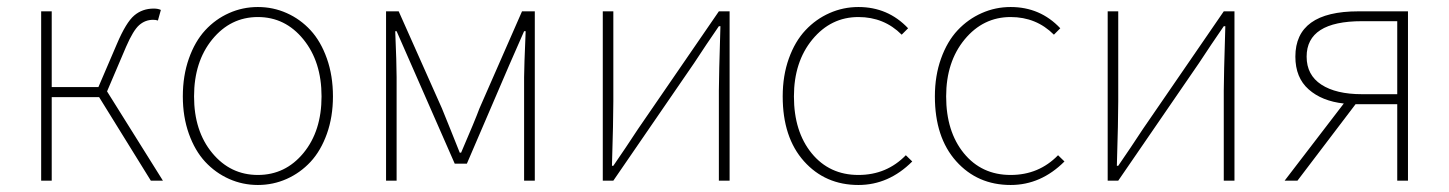

<svg xmlns="http://www.w3.org/2000/svg" viewBox="-20 -510 4090 542"><path d="M96.2 0V-478H126V-264.2H257.8L310.1 -386.2Q335.9 -446.8 358.9 -466.3Q381.8 -485.8 414.1 -485.8Q426.3 -485.8 434.1 -481.9L425.8 -452.1Q419.9 -454.1 412.1 -454.1Q390.1 -454.1 373 -439.2Q356 -424.3 335.9 -377.9L282.2 -252L439.9 0H405.8L259.8 -235.8H126V0Z M496.1 -237.8Q496.1 -296.4 513.2 -344.7Q530.3 -393.1 559.3 -424.6Q588.4 -456.1 626.7 -473.1Q665 -490.2 708 -490.2Q751 -490.2 789.3 -473.1Q827.6 -456.1 856.7 -424.6Q885.7 -393.1 902.8 -344.7Q919.9 -296.4 919.9 -237.8Q919.9 -180.2 902.8 -132.3Q885.7 -84.5 856.7 -53.2Q827.6 -22 789.3 -4.9Q751 12.2 708 12.2Q665 12.2 626.7 -4.9Q588.4 -22 559.3 -53.2Q530.3 -84.5 513.2 -132.3Q496.1 -180.2 496.1 -237.8ZM887.7 -237.8Q887.7 -335.9 836.4 -398.9Q785.2 -461.9 708 -461.9Q630.9 -461.9 579.3 -398.9Q527.8 -335.9 527.8 -237.8Q527.8 -140.1 579.1 -78.1Q630.4 -16.1 708 -16.1Q785.6 -16.1 836.7 -78.1Q887.7 -140.1 887.7 -237.8Z M1069.8 0V-478H1105.5L1227.5 -204.1Q1234.4 -186.5 1251.7 -144.3Q1269 -102.1 1277.8 -79.1H1281.7Q1321.3 -170.9 1333.5 -204.1L1453.6 -478H1489.7V0H1459.5V-292Q1459.5 -318.4 1463.9 -421.9H1459.5Q1458.5 -419.4 1417.5 -326.2L1297.9 -47.9H1263.7L1141.6 -326.2Q1100.6 -419.4 1099.6 -421.9H1095.7Q1099.6 -330.1 1099.6 -292V0Z M1681.6 0V-478H1711.4V-224.1Q1711.4 -169.9 1707.5 -42H1711.4Q1721.7 -56.6 1746.6 -93.8Q1771.5 -130.9 1781.2 -146L2009.3 -478H2039.6V0H2009.3V-253.9Q2009.3 -292 2013.7 -436H2009.3Q1999 -421.4 1974.1 -384.3Q1949.2 -347.2 1939.5 -332L1711.4 0Z M2403.3 12.2Q2309.6 12.2 2249.5 -54.9Q2189.5 -122.1 2189.5 -237.8Q2189.5 -296.4 2206.8 -344.7Q2224.1 -393.1 2253.7 -424.6Q2283.2 -456.1 2321.8 -473.1Q2360.4 -490.2 2403.3 -490.2Q2486.8 -490.2 2543.5 -430.2L2525.4 -412.1Q2475.6 -461.9 2403.3 -461.9Q2325.7 -461.9 2273.4 -398.7Q2221.2 -335.4 2221.2 -237.8Q2221.2 -138.7 2271.2 -77.4Q2321.3 -16.1 2403.3 -16.1Q2482.9 -16.1 2537.1 -71.8L2555.2 -54.2Q2488.8 12.2 2403.3 12.2Z M2833 12.2Q2739.3 12.2 2679.2 -54.9Q2619.1 -122.1 2619.1 -237.8Q2619.1 -296.4 2636.5 -344.7Q2653.8 -393.1 2683.3 -424.6Q2712.9 -456.1 2751.5 -473.1Q2790 -490.2 2833 -490.2Q2916.5 -490.2 2973.1 -430.2L2955.1 -412.1Q2905.3 -461.9 2833 -461.9Q2755.4 -461.9 2703.1 -398.7Q2650.9 -335.4 2650.9 -237.8Q2650.9 -138.7 2700.9 -77.4Q2751 -16.1 2833 -16.1Q2912.6 -16.1 2966.8 -71.8L2984.9 -54.2Q2918.5 12.2 2833 12.2Z M3106.9 0V-478H3136.7V-224.1Q3136.7 -169.9 3132.8 -42H3136.7Q3147 -56.6 3171.9 -93.8Q3196.8 -130.9 3206.5 -146L3434.6 -478H3464.8V0H3434.6V-253.9Q3434.6 -292 3439 -436H3434.6Q3424.3 -421.4 3399.4 -384.3Q3374.5 -347.2 3364.7 -332L3136.7 0Z M3924.3 0V-215.8H3806.6L3642.6 0H3606.4L3773.4 -217.8Q3711.4 -224.6 3674.1 -257.8Q3636.7 -291 3636.7 -350.1Q3636.7 -478 3814.5 -478H3954.6V0ZM3824.7 -244.1H3924.3V-450.2H3824.7Q3668.5 -450.2 3668.5 -350.1Q3668.5 -298.3 3710 -271.2Q3751.5 -244.1 3824.7 -244.1Z"/></svg>

Font: Source Sans 3 ExtraLight
Style: Regular
Weight: 200
Designer: Paul D. Hunt
Foundry: Adobe
Version: Version 3.052;hotconv 1.1.0;makeotfexe 2.6.0